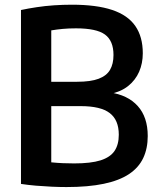

<svg xmlns="http://www.w3.org/2000/svg" viewBox="-20 -768 660 796"><path d="M255.5 7.5Q226.5 7.5 194.2 6Q162 4.5 129.2 1.8Q96.5 -1 67 -5.5V-726.5Q97.5 -733 132.2 -738.2Q167 -743.5 204 -746Q241 -748.5 278 -748.5Q380 -748.5 445 -726.8Q510 -705 541 -660.2Q572 -615.5 572 -547Q572 -505.5 556.8 -470.5Q541.5 -435.5 511 -411.2Q480.5 -387 434 -378V-385Q509.5 -374.5 551 -328.5Q592.5 -282.5 592.5 -204Q592.5 -152.5 573.8 -112.8Q555 -73 514.8 -46.2Q474.5 -19.5 410.2 -6Q346 7.5 255.5 7.5ZM287.5 -90.5Q356.5 -90.5 396.8 -103.2Q437 -116 454.8 -142.2Q472.5 -168.5 472.5 -209.5Q472.5 -270.5 435 -299.2Q397.5 -328 315 -328H178.5V-429H299.5Q356 -429 389 -441.5Q422 -454 436.2 -478.5Q450.5 -503 450.5 -540Q450.5 -599 415.2 -624.8Q380 -650.5 295 -650.5Q265 -650.5 240.5 -648.2Q216 -646 192.5 -642V-95Q218 -92.5 240.8 -91.5Q263.5 -90.5 287.5 -90.5Z"/></svg>

Font: Encode Sans SC SemiCondensed SemiBold
Style: Regular
Weight: 600
Width: 4
Designer: Multiple Designers
Foundry: Impallari Type
Version: Version 3.002